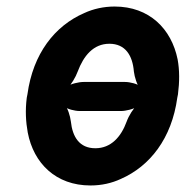

<svg xmlns="http://www.w3.org/2000/svg" viewBox="-20 -558 569 588"><path d="M64 -269 62 -259C57 -220 59 -185 65 -152C83 -58 151 10 257 10C291 10 322 3 350 -10C439 -49 506 -134 523 -259L525 -269C530 -308 530 -343 524 -376C505 -470 437 -538 331 -538C298 -538 266 -531 238 -518C148 -479 81 -394 64 -269ZM363 -307H236C221 -307 196 -301 185 -293L187 -289C197 -297 212 -322 218 -339C236 -387 266 -424 315 -424C364 -424 386 -388 390 -339C392 -322 400 -297 408 -289L410 -293C402 -301 378 -307 363 -307ZM224 -218H351C365 -218 390 -224 401 -232L399 -235C389 -227 374 -203 368 -186C351 -139 320 -104 272 -104C223 -104 202 -139 197 -186C195 -203 187 -228 179 -235L177 -232C185 -224 209 -218 224 -218Z"/></svg>

Font: Asimov
Style: EdgeNarIt
Weight: 500
Designer: Google
Version: Version 2.000980: 2014